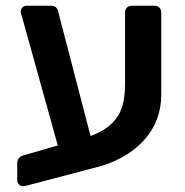

<svg xmlns="http://www.w3.org/2000/svg" viewBox="-20 -591 644 668"><path d="M68 56Q57 59 48.5 53Q40 47 40 36V-22Q40 -44 60 -50L181 -85L57 -531Q55 -539 53.5 -543Q52 -547 52 -551Q52 -559 58 -565Q64 -571 72 -571H158Q168 -571 173.5 -566.5Q179 -562 181 -556L295 -118Q331 -131 354.5 -149Q378 -167 391.5 -189.5Q405 -212 410 -239.5Q415 -267 415 -299V-547Q415 -558 421.5 -564.5Q428 -571 439 -571H517Q528 -571 534.5 -564.5Q541 -558 541 -547V-261Q541 -215 525 -174Q509 -133 478 -100Q447 -67 403.5 -43Q360 -19 304 -6Z"/></svg>

Font: Fz Rubik Med
Style: Regular
Weight: 500
Designer: Hubert and Fischer
Foundry: Hubert and Fischer
Version: Vit hóa bi FontZin.com